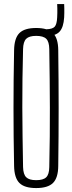

<svg xmlns="http://www.w3.org/2000/svg" viewBox="-20 -948 366 974"><path d="M163.5 6Q104 6 78.2 -20Q52.5 -46 51.5 -106Q50 -183 49.2 -255.8Q48.5 -328.5 48.5 -399.8Q48.5 -471 49.2 -543.5Q50 -616 51.5 -693.5Q52.5 -754 78.2 -780Q104 -806 163.5 -806Q223 -806 249 -780Q275 -754 275.5 -693.5Q276.5 -616 277 -543.2Q277.5 -470.5 277.5 -399.5Q277.5 -328.5 277 -255.8Q276.5 -183 275.5 -106Q275 -46 249 -20Q223 6 163.5 6ZM163.5 -34Q199.5 -34 214.5 -48.8Q229.5 -63.5 230 -100.5Q232 -179.5 232.5 -254.5Q233 -329.5 233 -402.8Q233 -476 232 -549.5Q231 -623 230 -699Q229.5 -736.5 214.5 -751.2Q199.5 -766 163.5 -766Q128 -766 113 -751.2Q98 -736.5 97 -699Q95 -623 94 -549.5Q93 -476 93.2 -402.8Q93.5 -329.5 94.5 -254.5Q95.5 -179.5 97 -100.5Q98 -63.5 113 -48.8Q128 -34 163.5 -34ZM215.5 -765.5Q211.5 -765.5 207.5 -766Q203.5 -766.5 199.5 -767.5L198.5 -799.5Q203.5 -799.5 207.5 -799.5Q211.5 -799.5 215.5 -799.5Q247 -800.5 257.8 -813Q268.5 -825.5 270 -860Q270.5 -870 270.8 -882Q271 -894 270.8 -905.8Q270.5 -917.5 270 -927.5H305.5Q306 -917.5 306.2 -905.8Q306.5 -894 306.2 -882Q306 -870 305.5 -860Q302.5 -809.5 282.2 -787.5Q262 -765.5 215.5 -765.5Z"/></svg>

Font: Big Shoulders Display Thin Light
Style: Regular
Weight: 300
Version: Version 2.002